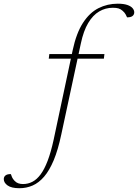

<svg xmlns="http://www.w3.org/2000/svg" viewBox="-195 -740 729 1014"><path d="M62.5 -430 65.5 -454.5H356.5L353.5 -430ZM128.5 -29Q111.5 51.5 88.8 106Q66 160.5 38 193Q10 225.5 -22.8 239.8Q-55.5 254 -92.5 254Q-134.5 254 -154.8 239.5Q-175 225 -175 206Q-175 193.5 -165.5 186.2Q-156 179 -137.5 179.5Q-135.5 186.5 -131.5 195.8Q-127.5 205 -118 215Q-109 224.5 -98 228.2Q-87 232 -73.5 232Q-47 232 -23.8 220Q-0.5 208 19.5 181Q39.5 154 56.8 108.8Q74 63.5 88.5 -3L188.5 -473.5Q208 -565 243 -619Q278 -673 325 -696.8Q372 -720.5 427 -720.5Q457.5 -720.5 476.8 -714Q496 -707.5 505 -697Q514 -686.5 514 -675Q514 -662.5 504.5 -655.2Q495 -648 476 -648.5Q474 -654 468.5 -664Q463 -674 452.5 -683Q442.5 -692 431 -695.5Q419.5 -699 401 -699Q362 -699 328.8 -679.5Q295.5 -660 270.8 -618.5Q246 -577 232 -510.5Z"/></svg>

Font: Newsreader ExtraLight
Style: Italic
Weight: 250
Italic angle: -17°
Designer: Hugues Gentile
Foundry: Production Type
Version: Version 1.003